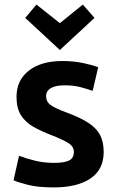

<svg xmlns="http://www.w3.org/2000/svg" viewBox="-20 -804 512 837"><path d="M214 13Q145 13 100.5 1.5Q56 -10 39 -18L63 -125Q94 -113 132.5 -103.5Q171 -94 215 -94Q259 -94 280.5 -104Q302 -114 302 -142Q302 -165 278.5 -180Q255 -195 204 -215Q159 -232 125 -251.5Q91 -271 71.5 -301.5Q52 -332 52 -382Q52 -454 105.5 -496Q159 -538 252 -538Q301 -538 343 -529Q385 -520 408 -511L384 -408Q361 -416 331.5 -424Q302 -432 260 -432Q223 -432 202 -420Q181 -408 181 -384Q181 -361 199.5 -347Q218 -333 269 -314Q329 -292 364.5 -269Q400 -246 416 -216Q432 -186 432 -141Q432 -65 374.5 -26Q317 13 214 13ZM241 -586 90 -726 139 -784 241 -703 341 -784 392 -726Z"/></svg>

Font: Ubuntu Sans
Style: Bold
Weight: 700
Designer: Dalton Maag Ltd
Foundry: Dalton Maag Ltd
Version: Version 1.006; ttfautohint (v1.8.4.7-5d5b)